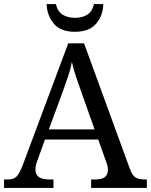

<svg xmlns="http://www.w3.org/2000/svg" viewBox="-20 -928 745 948"><path d="M0 0V-42H19Q48 -42 62.5 -57Q77 -72 95 -120L317 -714H395L621 -95Q632 -64 647.5 -53Q663 -42 692 -42H705V0H430V-42H453Q513 -42 513 -90Q513 -98 511 -107Q509 -116 505 -127L465 -239H202L164 -134Q155 -110 155 -91Q155 -42 221 -42H244V0ZM221 -289H447L385 -464Q369 -508 356 -547Q343 -586 335 -622Q328 -586 317 -553Q306 -520 289 -473ZM350 -771Q279 -771 245.5 -811.5Q212 -852 210 -908H256Q264 -872 288.5 -856Q313 -840 350 -840Q387 -840 411.5 -856Q436 -872 444 -908H490Q489 -852 455 -811.5Q421 -771 350 -771Z"/></svg>

Font: Noto Serif Oriya
Style: Regular
Weight: 400
Designer: David Williams
Foundry: Google LLC, David Williams
Version: Version 1.051; ttfautohint (v1.8.4.7-5d5b)